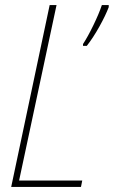

<svg xmlns="http://www.w3.org/2000/svg" viewBox="-20 -734 447 754"><path d="M298 0 303 -25H55L202 -714H175L24 0ZM321 -554Q346 -586 370.5 -630Q395 -674 407 -706V-714H380Q369 -681 347 -635.5Q325 -590 306 -561V-554Z"/></svg>

Font: Noto Sans Display SemiCondensed Thin
Style: Italic
Weight: 250
Width: 4
Designer: Monotype Design team
Foundry: Monotype Imaging Inc.
Version: 1.000